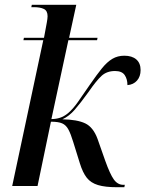

<svg xmlns="http://www.w3.org/2000/svg" viewBox="-20 -778 608 803"><path d="M469 5Q420 5 390 -4Q360 -13 343 -34.5Q326 -56 314 -95L286 -185Q276 -218 266 -236.5Q256 -255 240 -262Q224 -269 193 -269L137 0H31L161 -610H78L80 -620H164Q172 -663 175.5 -682Q179 -701 179 -710Q179 -733 163.5 -740.5Q148 -748 122 -748H111L113 -758H299L269 -620H388L386 -610H266L195 -280Q214 -280 231 -285.5Q248 -291 265 -305Q285 -322 305.5 -351Q326 -380 356 -424Q385 -466 406.5 -492.5Q428 -519 450 -532Q472 -545 500 -545Q532 -545 550 -529.5Q568 -514 568 -485Q568 -458 553 -441Q538 -424 513 -422Q513 -447 501.5 -464Q490 -481 461 -481Q427 -481 405 -461Q383 -441 350 -393Q316 -346 292.5 -319Q269 -292 241 -279Q303 -278 336.5 -262Q370 -246 388 -197L420 -106Q440 -50 456 -27.5Q472 -5 496 -5H502L500 5Z"/></svg>

Font: Noto Serif Display SemiCondensed Medium
Style: Italic
Weight: 500
Width: 4
Italic angle: -12°
Designer: Monotype Design Team
Foundry: Monotype Imaging Inc.
Version: Version 2.009